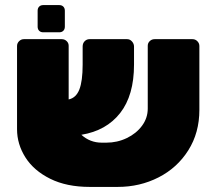

<svg xmlns="http://www.w3.org/2000/svg" viewBox="-20 -725 845 755"><path d="M764 -544V-293Q764 -203 720.5 -134Q677 -65 603.5 -27.5Q530 10 443 10H333Q242 10 177.5 -22Q113 -54 80 -106Q47 -158 47 -217V-544Q47 -555 55 -563Q63 -571 74 -571H223Q234 -571 242 -563.5Q250 -556 250 -545V-335V-334Q279 -340 292 -373Q305 -406 305 -471V-542Q305 -555 313 -563Q321 -571 332 -571H480Q491 -571 499 -562Q507 -553 507 -542V-471Q507 -350 452.5 -280.5Q398 -211 300 -195Q334 -164 380 -164H398Q441 -164 478.5 -182Q516 -200 538.5 -230.5Q561 -261 561 -298V-545Q561 -556 569 -563.5Q577 -571 588 -571H737Q748 -571 756 -563Q764 -555 764 -544ZM128 -620V-683Q128 -693 134 -699Q140 -705 150 -705H213Q223 -705 229 -699Q235 -693 235 -683V-620Q235 -610 229 -604Q223 -598 213 -598H150Q140 -598 134 -604Q128 -610 128 -620Z"/></svg>

Font: Rubik
Style: Regular
Weight: 900
Designer: Hubert & Fischer
Foundry: Hubert & Fischer
Version: Version 1.100